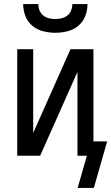

<svg xmlns="http://www.w3.org/2000/svg" viewBox="-20 -760 543 937"><path d="M250 -600Q220 -600 190.5 -607.5Q161 -615 138 -634Q115 -653 104 -681.5Q93 -710 93 -740H167Q167 -724 173 -709Q179 -694 191 -684.5Q203 -675 218.5 -671Q234 -667 250 -667Q266 -667 281.5 -671Q297 -675 309 -684.5Q321 -694 327 -709Q333 -724 333 -740H407Q407 -710 396 -681.5Q385 -653 362 -634Q339 -615 309.5 -607.5Q280 -600 250 -600ZM359 157 404 0H358V-409L176 0H64V-520H142V-111L324 -520H436V-70H503L438 157Z"/></svg>

Font: Iosevka Fuck
Style: Regular
Weight: 400
Monospace: yes
Designer: Belleve Invis
Foundry: Belleve Invis
Version: Version 28.0.7; ttfautohint (v1.8.3)